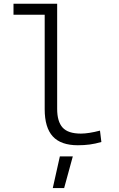

<svg xmlns="http://www.w3.org/2000/svg" viewBox="-20 -752 626 1007"><path d="M388.2 9.8Q299.3 9.8 256.8 -36.6Q214.4 -83 214.4 -179.2V-674.8H50.8V-732.4H279.8V-180.7Q279.8 -114.7 308.3 -83Q336.9 -51.3 404.3 -51.3Q444.3 -51.3 504.4 -66.9L511.7 -7.3Q480 2 450.7 5.9Q421.4 9.8 388.2 9.8ZM256.8 234.4 293.9 68.4H361.8L316.4 234.4Z"/></svg>

Font: Caskaydia Cove Light
Style: Regular
Weight: 300
Monospace: yes
Designer: Aaron Bell
Foundry: Saja Typeworks
Version: Version 4.300; ttfautohint (v1.8.3)